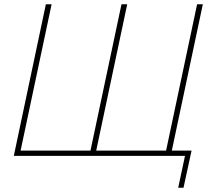

<svg xmlns="http://www.w3.org/2000/svg" viewBox="-20 -734 988 904"><path d="M819 150 851 0H45L196 -714H223L77 -25H406L552 -714H579L433 -25H762L908 -714H935L789 -25H882L844 150Z"/></svg>

Font: Noto Sans Thin
Style: Italic
Weight: 100
Italic angle: -12°
Designer: Monotype Design Team
Foundry: Monotype Imaging Inc.
Version: Version 2.013; ttfautohint (v1.8.4.7-5d5b)